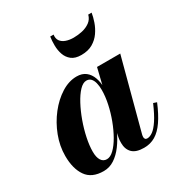

<svg xmlns="http://www.w3.org/2000/svg" viewBox="-169 -832 909 964"><g transform="rotate(-30 285.5 -350.0)"><path d="M155.5 10Q86.7 10 55.9 -34.3Q25 -78.5 25 -152.5Q25 -210 46.5 -266.2Q68 -322.5 104 -368.5Q140 -414.5 184.1 -442.2Q228.2 -470 273.5 -470Q304.7 -470 325.1 -454.3Q345.5 -438.5 355.5 -410.4Q365.5 -382.3 365.5 -344.5Q365.5 -319.5 359.4 -283.6Q353.2 -247.8 341 -207.9Q328.7 -168 311 -129.4Q293.3 -90.8 269.9 -59.3Q246.5 -27.8 217.9 -8.9Q189.2 10 155.5 10ZM198.8 -33.8Q219 -33.8 240.3 -54.4Q261.5 -75 281 -109.1Q300.5 -143.3 316.1 -184.8Q331.7 -226.3 340.7 -268.6Q349.7 -311 349.7 -347.5Q349.7 -372 345 -390Q340.2 -408 330.6 -417.7Q321 -427.5 305.5 -427.5Q285.8 -427.5 264.8 -405.4Q243.8 -383.2 224.3 -346.7Q204.8 -310.2 189.1 -266.9Q173.5 -223.5 164.4 -180.2Q155.3 -137 155.3 -101.7Q155.3 -69.5 166.6 -51.6Q178 -33.8 198.8 -33.8ZM389.3 10Q343 10 321.7 -11.1Q300.5 -32.3 300.5 -68.8Q300.5 -78.3 301.1 -85.4Q301.7 -92.5 302.7 -97.5L318 -174.8L343.7 -254.3L357.7 -340.3L386.7 -460H521.3L413.3 -53.8Q411.3 -46.3 411.3 -38.5Q411.3 -32.3 414.9 -27.6Q418.5 -23 426.5 -23Q441.8 -23 459.1 -35.4Q476.5 -47.8 496.6 -78.1Q516.8 -108.5 540 -162.3L559.3 -155.8Q535.3 -98.3 510 -61.6Q484.8 -25 455.5 -7.5Q426.3 10 389.3 10ZM349.5 -551Q313.8 -551 293.6 -566.9Q273.5 -582.8 265 -607.5Q256.5 -632.3 256.3 -659.5Q256 -686.8 259.5 -709.8H279Q275.8 -688.3 285.6 -674Q295.5 -659.8 315 -652.8Q334.5 -645.8 359.5 -645.8Q384.8 -645.8 410 -651.5Q435.3 -657.3 454.4 -671.3Q473.5 -685.3 480 -709.8H499.5Q496 -686.8 486.6 -659.5Q477.3 -632.3 460.1 -607.5Q443 -582.8 416 -566.9Q389 -551 349.5 -551Z"/></g></svg>

Font: Bodoni Moda
Style: Italic
Weight: 400
Italic angle: -13°
Designer: Owen Earl
Foundry: indestructible type
Version: Version 2.005